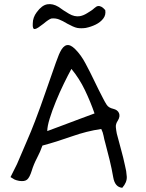

<svg xmlns="http://www.w3.org/2000/svg" viewBox="-20 -872 694 914"><path d="M562 22Q527 19 519 -28Q512 -69 502 -110Q492 -151 481 -192Q476 -209 473 -225.5Q470 -242 462 -258Q393 -248 321 -222.5Q249 -197 182 -179Q172 -150 156 -119.5Q140 -89 131 -59Q121 -27 109 -17Q97 -7 71 -11Q56 -14 49 -17.5Q42 -21 30 -29L61 -91Q84 -146 106 -196Q128 -246 147 -296Q173 -364 197 -434Q221 -504 246 -574Q251 -586 255.5 -599Q260 -612 266 -624Q280 -653 297.5 -657Q315 -661 338 -638Q366 -610 387 -570Q409 -529 429 -487Q449 -445 471 -403Q479 -387 488 -373Q497 -359 519 -354Q540 -349 546.5 -333.5Q553 -318 541 -298Q530 -282 531.5 -266.5Q533 -251 536 -236Q546 -197 556.5 -159.5Q567 -122 575 -84Q582 -58 583.5 -31Q585 -4 562 22ZM205 -248Q235 -259 276 -274.5Q317 -290 358.5 -305.5Q400 -321 430 -332Q411 -387 384.5 -442.5Q358 -498 320 -544Q304 -515 284 -474Q264 -433 246 -389Q228 -345 216.5 -307.5Q205 -270 205 -248ZM388 -739Q366 -736 348 -739Q338 -741 326 -746.5Q314 -752 301 -759Q278 -773 261 -779.5Q244 -786 225 -784Q213 -781 187 -759Q173 -748 163 -741.5Q153 -735 147 -734Q134 -731 136 -760Q136 -789 155 -814Q179 -847 205 -851.5Q231 -856 259 -839Q282 -822 308.5 -806.5Q335 -791 360 -795Q377 -798 394.5 -809Q412 -820 415 -822Q420 -825 430 -834Q439 -842 446 -843Q462 -846 481 -824Q485 -801 471.5 -783.5Q458 -766 435.5 -755Q413 -744 388 -739Z"/></svg>

Font: Mynerve
Style: Regular
Weight: 400
Designer: Carolina Short
Foundry: Carolina Short
Version: Version 1.000; ttfautohint (v1.8.4.7-5d5b)